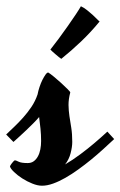

<svg xmlns="http://www.w3.org/2000/svg" viewBox="-52 -567 387 617"><path d="M-32.2 -134.8Q-21 -145.5 -6.6 -159.2Q7.8 -172.9 22.2 -189Q36.6 -205.1 49.1 -223.6Q61.5 -242.2 68.8 -263.7Q70.8 -274.9 75 -287.4Q79.1 -299.8 84.2 -310.1Q89.4 -320.3 94.2 -327.1Q99.1 -334 103 -334Q108.9 -330.6 120.6 -321Q132.3 -311.5 144 -300.8Q155.8 -290 164.8 -281Q173.8 -272 173.8 -270Q168 -247.6 168.2 -229.5Q168.5 -211.4 171.1 -193.8Q173.8 -176.3 177 -156.5Q180.2 -136.7 180.2 -110.8Q180.2 -95.2 175 -75Q169.9 -54.7 157.2 -38.6Q182.1 -53.2 206.5 -71.5Q231 -89.8 250 -106Q272.5 -125 293 -144L314.9 -120.1Q298.8 -105 280 -87.9Q261.2 -70.8 241 -54.2Q220.7 -37.6 199.7 -22.5Q178.7 -7.3 158.2 4.4Q137.7 16.1 118.7 22.9Q99.6 29.8 83 29.8Q68.8 29.8 51.8 22.9Q34.7 16.1 19.5 6.3Q4.4 -3.4 -6.8 -14.2Q-18.1 -24.9 -20 -32.2Q-20 -33.2 -18.1 -36.4Q-16.1 -39.6 -13.4 -43Q-10.7 -46.4 -8.1 -49.1Q-5.4 -51.8 -3.9 -51.8Q-1 -51.8 7.8 -47.4Q16.6 -43 37.1 -43Q48.3 -43 56.4 -48.8Q64.5 -54.7 69.8 -64.5Q75.2 -74.2 77.6 -86.9Q80.1 -99.6 80.1 -113.8Q80.1 -134.3 78.1 -153.6Q76.2 -172.9 73.7 -190.9Q65.4 -181.2 54.7 -170.4Q43.9 -159.7 33 -149.2Q22 -138.7 11 -128.7Q0 -118.7 -8.8 -110.8L-32.2 -134.8ZM268.1 -498Q240.7 -464.4 209 -434.1Q177.2 -403.8 145 -377.9Q142.6 -379.4 137.5 -383.3Q132.3 -387.2 127 -392.1Q121.6 -397 116.7 -401.1Q111.8 -405.3 109.9 -407.7Q122.1 -422.9 137.2 -443.4Q152.3 -463.9 166.5 -484.1Q180.7 -504.4 191.9 -521.2Q203.1 -538.1 208 -546.9Q218.3 -542 227.8 -534.4Q237.3 -526.9 245.4 -519.5Q253.4 -512.2 259.3 -506.1Q265.1 -500 268.1 -498Z"/></svg>

Font: Yesteryear
Style: Regular
Weight: 400
Designer: Astigmatic (AOETI)
Foundry: Astigmatic (AOETI)
Version: Version 1.000